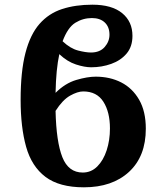

<svg xmlns="http://www.w3.org/2000/svg" viewBox="-20 -789 684 819"><path d="M338 10Q233 10 174 -34.5Q115 -79 91.5 -162.5Q68 -246 68 -363Q68 -484 88.5 -563Q109 -642 148.5 -687Q188 -732 245 -750.5Q302 -769 374 -769Q457 -769 501 -733Q545 -697 545 -636Q545 -590 520 -560.5Q495 -531 454.5 -516.5Q414 -502 369 -502Q341 -502 304 -514Q267 -526 233 -558Q226 -526 222 -485Q218 -444 217 -393Q258 -434 305.5 -448Q353 -462 388 -462Q449 -462 497 -437.5Q545 -413 573.5 -363.5Q602 -314 602 -240Q602 -122 530.5 -56Q459 10 338 10ZM372 -712Q334 -712 301.5 -692Q269 -672 247 -613Q280 -582 313 -573.5Q346 -565 368 -565Q406 -565 426.5 -588.5Q447 -612 447 -641Q447 -674 427 -693Q407 -712 372 -712ZM335 -399Q311 -399 279 -381Q247 -363 217 -316Q220 -184 246 -118.5Q272 -53 333 -53Q369 -53 395 -79Q421 -105 435 -148Q449 -191 449 -241Q449 -311 421 -355Q393 -399 335 -399Z"/></svg>

Font: NotoSerif-Bold
Style: Regular
Weight: 700
Designer: Monotype Design Team
Foundry: Monotype Imaging Inc.
Version: Version 2.007; ttfautohint (v1.8) -l 8 -r 50 -G 200 -x 14 -D